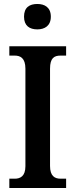

<svg xmlns="http://www.w3.org/2000/svg" viewBox="-20 -947 379 967"><path d="M168 -799C205 -799 236 -817 236 -863C236 -910 205 -927 168 -927C129 -927 101 -910 101 -863C101 -817 129 -799 168 -799ZM27 0H313V-47H285C255 -47 232 -61 232 -111V-601C232 -655 253 -667 285 -667H313V-714H27V-667H54C82 -667 108 -655 108 -601V-110C108 -59 82 -47 54 -47H27Z"/></svg>

Font: Noto Serif Georgian Condensed SemiBold
Style: Regular
Weight: 600
Width: 3
Designer: Monotype Design Team, Akaki Razmadze
Foundry: Google LLC
Version: Version 2.003